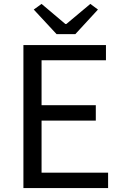

<svg xmlns="http://www.w3.org/2000/svg" viewBox="-20 -964 628 984"><path d="M100 0H534V-79H193V-346H471V-425H193V-655H523V-733H100ZM270 -789H366L482 -915L443 -944L320 -841H315L193 -944L153 -915Z"/></svg>

Font: Noto Sans CJK TC Regular
Style: Regular
Weight: 400
Designer: Ryoko NISHIZUKA (kana & ideographs); Paul D. Hunt (Latin, Greek & Cyrillic); Wenlong ZHANG (bopomofo); Sandoll Communica
Foundry: Adobe Systems Incorporated
Version: Version 1.001;PS 1.001;hotconv 1.0.78;makeotf.lib2.5.61930